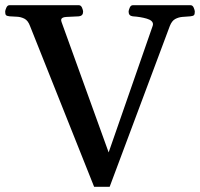

<svg xmlns="http://www.w3.org/2000/svg" viewBox="-39 -713 773 742"><path d="M324.7 8.8 77.1 -612.3Q69.3 -633.8 55.2 -640.9Q41 -647.9 25.9 -648.4Q10.7 -648.9 -1.5 -649.9Q-11.7 -650.9 -15.4 -654.1Q-19 -657.2 -19 -668Q-19 -673.3 -14.6 -683.1Q-10.3 -692.9 -2.4 -692.9H265.6Q273.9 -692.9 278.1 -683.1Q282.2 -673.3 282.2 -668Q282.2 -651.9 266.1 -649.9Q236.3 -648.4 216.8 -647.5Q197.3 -646.5 197.3 -634.8Q197.3 -632.3 198.7 -628.4L380.9 -124L551.3 -613.8Q552.2 -617.7 552.2 -619.1Q552.2 -633.8 528.3 -640.9Q504.4 -647.9 474.1 -649.9Q458 -651.9 458 -668Q458 -673.3 462.2 -683.1Q466.3 -692.9 474.6 -692.9H697.3Q705.6 -692.9 709.7 -683.1Q713.9 -673.3 713.9 -668Q713.9 -657.2 710.2 -654.1Q706.5 -650.9 696.3 -649.9Q681.6 -648.9 666.3 -647.7Q650.9 -646.5 637.9 -639.4Q625 -632.3 617.2 -612.3L384.8 8.8Z"/></svg>

Font: Gelasio Medium
Style: Regular
Weight: 500
Designer: Eben Sorkin
Foundry: Eben Sorkin
Version: Version 1.008